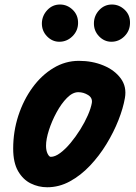

<svg xmlns="http://www.w3.org/2000/svg" viewBox="-20 -800 586 830"><path d="M184 9.5Q146.5 9.5 113 -7Q79.5 -23.5 58.2 -60.2Q37 -97 37 -157.5Q37 -231.5 59.2 -299.8Q81.5 -368 120.5 -421.5Q159.5 -475 211 -506Q262.5 -537 321 -537Q379 -537 427.2 -517Q475.5 -497 502 -461Q528.5 -425 520 -376.5Q512.5 -332.5 492 -280.5Q471.5 -228.5 440.2 -177.2Q409 -126 369 -83.8Q329 -41.5 282.2 -16Q235.5 9.5 184 9.5ZM179 -170Q179 -149 185.8 -135.5Q192.5 -122 199.5 -122Q218 -122 240.2 -138.5Q262.5 -155 285 -182Q307.5 -209 327 -240.2Q346.5 -271.5 359.8 -301.8Q373 -332 377 -355Q380.5 -377 360.8 -389.2Q341 -401.5 318.5 -401.5Q294 -401.5 269.5 -376.8Q245 -352 224.5 -314.2Q204 -276.5 191.5 -237.5Q179 -198.5 179 -170ZM461.5 -619.5Q431 -619.5 408.2 -643Q385.5 -666.5 386 -700Q386.5 -732.5 409 -756.5Q431.5 -780.5 464 -780.5Q495 -780.5 519 -757.8Q543 -735 542 -700Q541.5 -666.5 517.8 -643Q494 -619.5 461.5 -619.5ZM236.5 -619.5Q206 -619.5 183.2 -643Q160.5 -666.5 161 -700Q162 -732.5 184.5 -756.5Q207 -780.5 239.5 -780.5Q270.5 -780.5 294.2 -757.8Q318 -735 317.5 -700Q317 -666.5 293 -643Q269 -619.5 236.5 -619.5Z"/></svg>

Font: Edu QLD Hand
Style: Regular
Weight: 400
Designer: Tina and Corey Anderson, Eben Sorkin
Foundry: Sorkin Type Co.
Version: Version 2.000